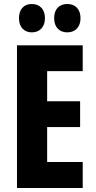

<svg xmlns="http://www.w3.org/2000/svg" viewBox="-20 -941 479 961"><path d="M75 -850C75 -805 101 -779 139 -779C180 -779 205 -807 205 -850C205 -894 180 -921 139 -921C101 -921 75 -896 75 -850ZM251 -850C251 -806 276 -779 317 -779C358 -779 383 -807 383 -850C383 -894 358 -921 317 -921C277 -921 251 -896 251 -850ZM394 0V-130H216V-305H381V-434H216V-585H394V-714H65V0Z"/></svg>

Font: Noto Sans Gujarati UI ExtraCondensed ExtraBold
Style: Regular
Weight: 800
Width: 2
Designer: Jelle Bosma - Monotype Design Team, Universal Thirst
Foundry: Monotype Imaging Inc.
Version: Version 2.106